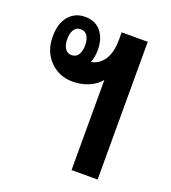

<svg xmlns="http://www.w3.org/2000/svg" viewBox="-109 -645 647 727"><g transform="rotate(20 214.5 -281.5)"><path d="M261 0V-363Q243 -341 214 -328.5Q185 -316 149 -316Q95 -316 58 -353.5Q21 -391 21 -451Q21 -504 46 -533.5Q71 -563 112 -563Q153 -563 176 -535Q199 -507 199 -461Q199 -433 190 -410Q220 -414 240.5 -443Q261 -472 261 -528V-555H366V0ZM112 -409Q130 -409 139 -423.5Q148 -438 148 -461Q148 -484 139 -498.5Q130 -513 112 -513Q94 -513 85 -498.5Q76 -484 76 -461Q76 -438 85 -423.5Q94 -409 112 -409Z"/></g></svg>

Font: Noto Sans Thai Looped ExtraCondensed SemiBold
Style: Regular
Weight: 600
Width: 2
Designer: Sasikarn Vongin, Ben Mitchell
Foundry: The Fontpad Ltd
Version: Version 1.001; ttfautohint (v1.8.4.7-5d5b)